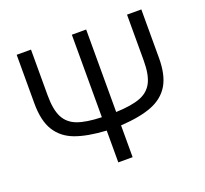

<svg xmlns="http://www.w3.org/2000/svg" viewBox="-116 -804 1004 942"><g transform="rotate(-20 385.5 -333.5)"><path d="M60.1 -412.6V-666.5H134.8V-427.2Q134.8 -353 155.5 -312.7Q176.3 -272.5 221.7 -255.4Q267.1 -238.3 348.1 -235.8V-666.5H422.9V-235.8Q504.4 -238.8 549.8 -256.1Q595.2 -273.4 615.7 -313.5Q636.2 -353.5 636.2 -427.2V-666.5H710.9V-412.6Q710.9 -324.7 680.2 -272.9Q649.4 -221.2 586.9 -196.5Q524.4 -171.9 422.9 -166V0H348.1V-166Q249 -171.9 186.8 -195.1Q124.5 -218.3 92.3 -270.3Q60.1 -322.3 60.1 -412.6Z"/></g></svg>

Font: NMS Futura Pro Book
Style: Regular
Weight: 400
Designer: Blend3rman
Version: Version 0.1